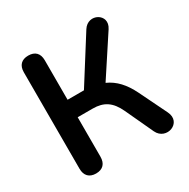

<svg xmlns="http://www.w3.org/2000/svg" viewBox="-162 -861 1000 1017"><g transform="rotate(-30 337.5 -352.5)"><path d="M141 8C183 8 205 -16 205 -58V-299H297C364 -299 406 -272 438 -203L517 -33C553 44 673 2 631 -83L549 -251C517 -316 478 -359 424 -383L580 -621C628 -694 523 -751 478 -680L305 -406H205V-648C205 -690 182 -713 141 -713C100 -713 77 -690 77 -648V-58C77 -16 100 8 141 8Z"/></g></svg>

Font: Nunito
Style: Bold
Weight: 700
Designer: Vernon Adams
Foundry: Vernon Adams
Version: Version 3.602